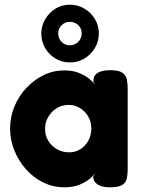

<svg xmlns="http://www.w3.org/2000/svg" viewBox="-20 -790 603 818"><path d="M449 8Q412 8 394.5 -5Q377 -18 377 -37L387 -54Q381 -44 364 -29.5Q347 -15 320 -3.5Q293 8 253 8Q207 8 165.5 -12Q124 -32 92 -67.5Q60 -103 41.5 -148Q23 -193 23 -243Q23 -292 41.5 -336.5Q60 -381 92.5 -415.5Q125 -450 166 -470Q207 -490 253 -490Q290 -490 316 -479.5Q342 -469 359.5 -455Q377 -441 386 -428L378 -442Q377 -466 394.5 -478.5Q412 -491 450 -491Q486 -491 501.5 -480Q517 -469 520.5 -451Q524 -433 524 -413V-68Q524 -49 520.5 -31Q517 -13 501.5 -2.5Q486 8 449 8ZM275 -141Q301 -141 322.5 -154.5Q344 -168 356.5 -191Q369 -214 369 -242Q369 -271 356 -293.5Q343 -316 321 -329.5Q299 -343 273 -343Q244 -343 221.5 -329Q199 -315 185.5 -292Q172 -269 172 -240Q172 -213 185.5 -190.5Q199 -168 222.5 -154.5Q246 -141 275 -141ZM278 -524Q244 -524 216.5 -540.5Q189 -557 172.5 -585Q156 -613 156 -647Q156 -680 172.5 -708Q189 -736 216 -753Q243 -770 277 -770Q311 -770 339 -753.5Q367 -737 384 -709.5Q401 -682 401 -647Q401 -613 384 -585Q367 -557 339.5 -540.5Q312 -524 278 -524ZM278 -597Q299 -597 313.5 -612Q328 -627 328 -648Q328 -669 313.5 -683Q299 -697 277 -697Q257 -697 242.5 -682.5Q228 -668 228 -648Q228 -626 242.5 -611.5Q257 -597 278 -597Z"/></svg>

Font: Fredoka Light SemiBold
Style: Regular
Weight: 600
Version: Version 2.001